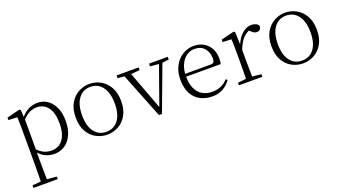

<svg xmlns="http://www.w3.org/2000/svg" viewBox="-60 -1085 3400 1908"><g transform="rotate(-20 1639.5 -131.0)"><path d="M42 260V233L154 223H175L299 233V260ZM132 260Q133 229 133.5 189.5Q134 150 134.5 108.5Q135 67 135 32V-278Q135 -330 134.5 -374Q134 -418 132 -455L39 -459V-485L176 -519L189 -511L194 -425L196 -420V-80L195 -71V32Q195 66 195.5 107.5Q196 149 196.5 189Q197 229 198 260ZM355 14Q312 14 266.5 -4.5Q221 -23 182 -75H169L181 -108Q222 -62 260 -44.5Q298 -27 342 -27Q387 -27 424 -50Q461 -73 483.5 -124Q506 -175 506 -257Q506 -369 461.5 -425.5Q417 -482 346 -482Q306 -482 265.5 -462.5Q225 -443 178 -389L169 -420H181Q221 -475 269.5 -498.5Q318 -522 366 -522Q427 -522 473 -489.5Q519 -457 545.5 -398Q572 -339 572 -259Q572 -175 544.5 -113.5Q517 -52 468 -19Q419 14 355 14Z M916 14Q855 14 800 -15Q745 -44 710.5 -103.5Q676 -163 676 -253Q676 -343 711 -403Q746 -463 801 -492.5Q856 -522 916 -522Q977 -522 1032 -492.5Q1087 -463 1122 -403Q1157 -343 1157 -253Q1157 -163 1122 -103.5Q1087 -44 1032 -15Q977 14 916 14ZM916 -16Q996 -16 1042.5 -77.5Q1089 -139 1089 -252Q1089 -365 1042.5 -428Q996 -491 916 -491Q836 -491 789.5 -428Q743 -365 743 -252Q743 -139 789.5 -77.5Q836 -16 916 -16Z M1462 6 1258 -508H1328L1500 -48H1485L1490 -60L1649 -508H1686L1494 6ZM1201 -479V-508H1434V-479L1323 -470H1300ZM1544 -479V-508H1742V-479L1661 -470H1645Z M2028 14Q1957 14 1901 -15Q1845 -44 1813.5 -103.5Q1782 -163 1782 -252Q1782 -334 1814.5 -394.5Q1847 -455 1901 -488.5Q1955 -522 2019 -522Q2081 -522 2125.5 -495.5Q2170 -469 2194 -423.5Q2218 -378 2218 -320Q2218 -283 2212 -260H1812V-290H2117Q2141 -290 2149.5 -302.5Q2158 -315 2158 -341Q2158 -404 2121.5 -447.5Q2085 -491 2018 -491Q1970 -491 1931 -463Q1892 -435 1869 -383.5Q1846 -332 1846 -263Q1846 -183 1871 -131Q1896 -79 1940 -54.5Q1984 -30 2041 -30Q2094 -30 2134.5 -48Q2175 -66 2207 -102L2222 -88Q2189 -41 2141 -13.5Q2093 14 2028 14Z M2310 0V-27L2421 -39H2444L2558 -27V0ZM2397 0Q2398 -24 2398.5 -64.5Q2399 -105 2399.5 -149Q2400 -193 2400 -226V-281Q2400 -333 2399.5 -375.5Q2399 -418 2397 -455L2305 -459V-485L2442 -519L2455 -511L2461 -371V-370V-226Q2461 -193 2461.5 -149Q2462 -105 2462.5 -64.5Q2463 -24 2464 0ZM2460 -318 2443 -367H2457Q2473 -413 2500 -448Q2527 -483 2560.5 -502.5Q2594 -522 2630 -522Q2657 -522 2677.5 -512Q2698 -502 2705 -486Q2705 -462 2694 -449Q2683 -436 2659 -436Q2643 -436 2629.5 -444Q2616 -452 2599 -468L2576 -488H2625Q2569 -477 2529 -436Q2489 -395 2460 -318Z M2986 14Q2925 14 2870 -15Q2815 -44 2780.5 -103.5Q2746 -163 2746 -253Q2746 -343 2781 -403Q2816 -463 2871 -492.5Q2926 -522 2986 -522Q3047 -522 3102 -492.5Q3157 -463 3192 -403Q3227 -343 3227 -253Q3227 -163 3192 -103.5Q3157 -44 3102 -15Q3047 14 2986 14ZM2986 -16Q3066 -16 3112.5 -77.5Q3159 -139 3159 -252Q3159 -365 3112.5 -428Q3066 -491 2986 -491Q2906 -491 2859.5 -428Q2813 -365 2813 -252Q2813 -139 2859.5 -77.5Q2906 -16 2986 -16Z"/></g></svg>

Font: Noto Serif JP
Style: Regular
Weight: 200
Designer: Ryoko NISHIZUKA 西塚涼子 (kana & ideographs); Frank Grießhammer (Latin, Greek & Cyrillic); Wenlong ZHANG 张文龙 (bopomofo); San
Foundry: Adobe
Version: Version 2.001;hotconv 1.1.0;makeotfexe 2.6.0